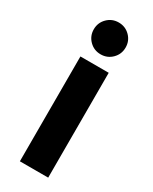

<svg xmlns="http://www.w3.org/2000/svg" viewBox="-185 -747 632 793"><g transform="rotate(30 131.0 -350.5)"><path d="M63.3 0V-500H198.3V0ZM130.8 -549.2Q99.2 -549.2 77.1 -571.2Q55 -593.3 55 -625Q55 -656.7 77.1 -678.8Q99.2 -700.8 130.8 -700.8Q162.5 -700.8 184.6 -678.8Q206.7 -656.7 206.7 -625Q206.7 -593.3 184.6 -571.2Q162.5 -549.2 130.8 -549.2Z"/></g></svg>

Font: Funnel Sans
Style: Bold
Weight: 700
Designer: NORD ID, Kristian Moeller
Foundry: Dicotype
Version: Version 1.000